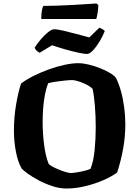

<svg xmlns="http://www.w3.org/2000/svg" viewBox="-20 -1083 801 1103"><path d="M362 0Q322 0 280 -14Q238 -28 201.5 -47.5Q165 -67 139.5 -85.5Q114 -104 105 -114Q83 -151 71.5 -211Q60 -271 60 -333Q60 -409 72.5 -482.5Q85 -556 101 -603Q131 -626 173 -647Q215 -668 261 -684.5Q307 -701 351 -710.5Q395 -720 429 -720Q457 -720 490 -712Q523 -704 554.5 -691.5Q586 -679 610.5 -664.5Q635 -650 646 -636Q662 -605 674.5 -560.5Q687 -516 693.5 -466Q700 -416 700 -370Q700 -297 687 -226.5Q674 -156 653 -92Q624 -70 575 -48.5Q526 -27 470 -13.5Q414 0 362 0ZM386 -89Q397 -89 419.5 -92.5Q442 -96 464.5 -101.5Q487 -107 500 -113Q517 -155 523.5 -220Q530 -285 530 -351Q530 -417 525 -476.5Q520 -536 512 -572Q502 -584 479 -596Q456 -608 432 -615.5Q408 -623 395 -623Q381 -623 355 -620.5Q329 -618 302 -614Q275 -610 257 -605Q242 -569 233.5 -510.5Q225 -452 225 -382Q225 -316 233.5 -250.5Q242 -185 259 -143Q264 -135 282 -125.5Q300 -116 321 -107.5Q342 -99 360.5 -94Q379 -89 386 -89ZM480 -773Q464 -773 429.5 -780.5Q395 -788 354.5 -799.5Q314 -811 279 -823L208 -780Q201 -783 192 -790.5Q183 -798 179 -809Q193 -832 214 -856.5Q235 -881 256 -898Q277 -915 292 -915Q308 -915 343 -907Q378 -899 418.5 -888Q459 -877 493 -868L551 -924Q558 -921 566 -917Q574 -913 582 -905Q571 -876 552.5 -845.5Q534 -815 514.5 -794Q495 -773 480 -773ZM217 -974Q217 -1005 221 -1024.5Q225 -1044 229 -1049Q261 -1049 306 -1050.5Q351 -1052 396.5 -1054.5Q442 -1057 479.5 -1059.5Q517 -1062 534 -1063L545 -1054Q544 -1026 540 -1004Q536 -982 533 -974Z"/></svg>

Font: Texturina ExtraBold
Style: Regular
Weight: 800
Designer: Guillermo Torres Carreño
Foundry: Omnibus-Type
Version: Version 1.002; ttfautohint (v1.8.3)